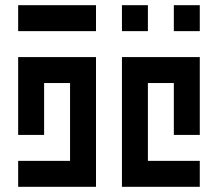

<svg xmlns="http://www.w3.org/2000/svg" viewBox="-20 -720 840 740"><path d="M350 -600V-700H50V-600ZM450 -700V-600H550V-700ZM650 -600H750V-700H650ZM50 -500V-200H150V-400H250V-100H50V0H350V-500ZM450 -500V0H750V-100H550V-400H650V-200H750V-500Z"/></svg>

Font: Mourier
Style: Regular
Weight: 400
Designer: Eric Mourier
Foundry: Velvetyne Type Foundry
Version: Version 2.000;hotconv 1.0.109;makeotfexe 2.5.65596